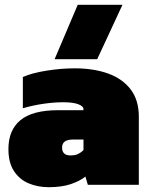

<svg xmlns="http://www.w3.org/2000/svg" viewBox="-20 -768 627 798"><path d="M207 -522 303 -748H489L384 -522ZM182 10Q137 10 99 -6Q61 -22 38 -57Q15 -92 15 -148Q15 -228 65.5 -269Q116 -310 221 -310H327V-315Q327 -326 306 -334.5Q285 -343 242 -343Q204 -343 159.5 -336.5Q115 -330 75 -318V-448Q114 -465 174.5 -474.5Q235 -484 290 -484Q369 -484 429 -462.5Q489 -441 523 -396.5Q557 -352 557 -283V0H345L335 -34Q311 -15 273.5 -2.5Q236 10 182 10ZM273 -122Q292 -122 304.5 -128Q317 -134 327 -144V-188H283Q238 -188 238 -155Q238 -122 273 -122Z"/></svg>

Font: Boz Display
Style: Regular
Weight: 900
Version: Version 2.000; ttfautohint (v1.8.3)